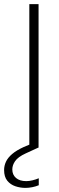

<svg xmlns="http://www.w3.org/2000/svg" viewBox="-62 -720 289 936"><path d="M81 0V-700H126V0ZM62 196Q37 196 13 188Q-11 180 -26.5 161Q-42 142 -42 109Q-42 88 -33 68.5Q-24 49 -3 31Q18 13 53 -3L112 -28L126 -1L63 28Q26 45 12 65Q-2 85 -2 106Q-2 132 16 147.5Q34 163 66 163Q80 163 96.5 159Q113 155 127 149V183Q113 189 95.5 192.5Q78 196 62 196Z"/></svg>

Font: DM Sans 9pt ExtraLight
Style: Regular
Weight: 250
Version: Version 4.004;gftools[0.9.30]